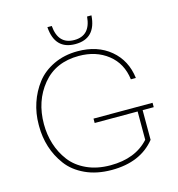

<svg xmlns="http://www.w3.org/2000/svg" viewBox="-134 -1056 1099 1187"><g transform="rotate(-15 415.5 -462.0)"><path d="M278 -940H306Q316 -820 419 -820Q522 -820 532 -940H560Q550 -794 419 -794Q288 -794 278 -940ZM435 16Q339 16 266 -18Q193 -52 151.5 -108Q110 -164 90 -228Q70 -292 70 -360V-372Q70 -443 92 -509Q114 -575 155.5 -629Q197 -683 265.5 -715.5Q334 -748 419 -748Q546 -748 628.5 -679Q711 -610 725 -495H693Q680 -599 604.5 -658.5Q529 -718 419 -718Q270 -718 186 -615.5Q102 -513 102 -366Q102 -299 121 -238Q140 -177 178.5 -126Q217 -75 283 -44.5Q349 -14 435 -14Q595 -14 682 -111V-292H407V-320H785V-292H714V-102Q619 16 435 16Z"/></g></svg>

Font: Sora Thin
Style: Regular
Weight: 32
Designer: Jonathan Barnbrook, Julián Moncada
Foundry: Barnbrook Fonts
Version: Version 2.000